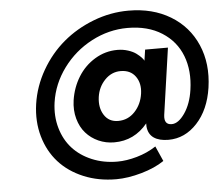

<svg xmlns="http://www.w3.org/2000/svg" viewBox="-57 -764 1126 978"><g transform="rotate(-5 506.0 -275.0)"><path d="M125 -267.1Q138.2 -356.9 184.6 -437.5Q231 -518.1 299.1 -575.4Q367.2 -632.8 454.8 -666.5Q542.5 -700.2 634.8 -700.2Q757.8 -700.2 848.9 -645.3Q939.9 -590.3 982.2 -492.9Q1024.4 -395.5 1006.8 -273.9Q990.2 -162.1 927.7 -94.5Q865.2 -26.9 780.8 -26.9Q733.4 -26.9 705.8 -46.1Q678.2 -65.4 674.8 -105V-120.1Q607.4 -38.1 504.9 -38.1Q461.9 -38.1 424.3 -54.9Q386.7 -71.8 360.4 -101.6Q334 -131.3 321.8 -175.3Q309.6 -219.2 316.9 -270Q326.7 -334.5 359.6 -387.9Q392.6 -441.4 445.8 -473.6Q499 -505.9 561 -505.9Q589.4 -505.9 615.2 -497.6Q641.1 -489.3 657 -477.3Q672.9 -465.3 682.1 -455.3Q691.4 -445.3 693.8 -439L702.1 -495.1H818.8L770 -154.8Q763.7 -105 804.2 -105Q838.4 -105 871.1 -152.3Q903.8 -199.7 914.1 -271Q928.2 -367.2 898.7 -444.3Q869.1 -521.5 797.4 -567.1Q725.6 -612.8 622.1 -612.8Q525.9 -612.8 438 -566.7Q350.1 -520.5 291.5 -440.9Q232.9 -361.3 219.2 -267.1Q209.5 -197.3 227.1 -136.2Q244.6 -75.2 283.7 -32Q322.8 11.2 382.1 36.1Q441.4 61 512.2 61Q558.6 61 612.5 45.7Q666.5 30.3 710.9 1L745.1 78.1Q697.8 110.4 628.2 130.1Q558.6 149.9 499 149.9Q407.7 149.9 331.8 118.2Q255.9 86.4 206.3 31.2Q156.7 -23.9 134.5 -101.3Q112.3 -178.7 125 -267.1ZM445.8 -274.9Q438.5 -220.7 462.6 -182.9Q486.8 -145 534.2 -145Q584.5 -145 619.4 -182.1Q654.3 -219.2 662.1 -273.9Q669.4 -326.2 643.8 -361.6Q618.2 -397 567.9 -397Q521.5 -397 487.3 -361.6Q453.1 -326.2 445.8 -274.9Z"/></g></svg>

Font: Trueno SemiBold
Style: Italic
Weight: 600
Designer: Julieta Ulanovsky
Foundry: Julieta Ulanovsky
Version: Version 3.001b | FøM Fix